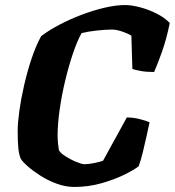

<svg xmlns="http://www.w3.org/2000/svg" viewBox="-20 -740 692 760"><path d="M274 0Q240 0 205.5 -12.5Q171 -25 141 -44Q111 -63 90 -81.5Q69 -100 62 -112Q55 -129 52.5 -154Q50 -179 50 -223Q50 -253 56.5 -300.5Q63 -348 75.5 -402.5Q88 -457 105 -508Q122 -559 143 -597Q173 -620 215 -642Q257 -664 303 -681.5Q349 -699 394 -709.5Q439 -720 475 -720Q501 -720 535 -711Q569 -702 600.5 -686Q632 -670 652 -649Q639 -585 621 -534.5Q603 -484 590 -455Q560 -455 537 -459Q514 -463 504 -467L500 -599Q487 -607 464 -615Q441 -623 423 -623Q398 -623 362 -619Q326 -615 303 -609Q286 -579 269 -529Q252 -479 238 -420.5Q224 -362 216 -305Q208 -248 208 -204Q208 -176 213 -146Q218 -135 239 -121.5Q260 -108 282.5 -99Q305 -90 313 -90Q331 -90 355 -95Q379 -100 388 -104L482 -275Q508 -275 533.5 -268.5Q559 -262 572 -256Q567 -233 560 -200.5Q553 -168 545 -136Q537 -104 529 -82Q510 -67 471 -48Q432 -29 381 -14.5Q330 0 274 0Z"/></svg>

Font: Texturina 72pt 72pt Black
Style: Italic
Weight: 900
Italic angle: -11°
Designer: Guillermo Torres Carreño
Foundry: Omnibus-Type
Version: Version 1.002; ttfautohint (v1.8.3)